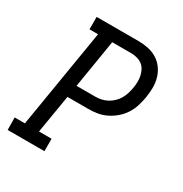

<svg xmlns="http://www.w3.org/2000/svg" viewBox="-171 -863 942 991"><g transform="rotate(30 300.0 -367.5)"><path d="M14 0 13 -74H74L171 -661H120V-735H369Q399 -735 428 -729Q457 -723 481 -708Q505 -693 521.5 -670Q538 -647 546 -619Q554 -591 553.5 -561Q553 -531 548 -501Q543 -474 535 -448Q527 -422 511.5 -398Q496 -374 474 -355Q452 -336 426.5 -323.5Q401 -311 374.5 -306.5Q348 -302 321 -302H196L158 -74H233V0ZM208 -375H321Q338 -375 356 -379Q374 -383 390.5 -392Q407 -401 421 -414.5Q435 -428 444 -444Q453 -460 458.5 -477.5Q464 -495 467 -513Q470 -531 470.5 -549Q471 -567 467.5 -584Q464 -601 456 -616.5Q448 -632 435 -642Q422 -652 404.5 -657Q387 -662 369 -662H255Z"/></g></svg>

Font: Iosevka Plex Etoile
Style: Italic
Weight: 400
Italic angle: -9°
Designer: Belleve Invis
Foundry: Belleve Invis
Version: Version 25.1.1; ttfautohint (v1.8.4)